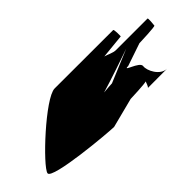

<svg xmlns="http://www.w3.org/2000/svg" viewBox="12 -1326 1949 1949"><g transform="rotate(-45 987.0 -351.5)"><path d="M84 -145C72 -65 818 0 895 0L1214 -82C1228 -82 1429 -90 1448 -100C1444 -88 1426 -37 1416 -37L1693 -38C1597 -38 1531 -168 1540 -228C1549 -287 1337 -336 1433 -336L1677 -419C1691 -419 1909 -427 1911 -438C1913 -448 1921 -538 1913 -538H1464C1412 -538 1370 -567 1330 -576L1592 -602C1594 -612 1595 -702 1583 -702C1583 -702 886 -703 744 -703C606 -703 96 -225 84 -145ZM1070 -319C1178 -350 1476 -450 1544 -475L1192 -328C1184 -328 1115 -324 1070 -319Z"/></g></svg>

Font: Ampere
Style: UltExtIta
Weight: 400
Version: Version 1